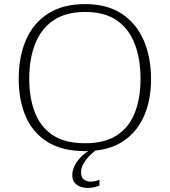

<svg xmlns="http://www.w3.org/2000/svg" viewBox="-20 -740 841 952"><path d="M402.3 9.3Q288.6 9.3 215.6 -36.1Q142.6 -81.5 107.7 -162.4Q72.8 -243.2 72.8 -349.1Q72.8 -459.5 109.1 -542.7Q145.5 -626 218.8 -672.9Q292 -719.7 402.8 -719.7Q510.3 -719.7 582.8 -672.4Q655.3 -625 692.1 -541Q729 -457 729 -347.2Q729 -244.1 693.8 -163.8Q658.7 -83.5 586.4 -37.1Q514.2 9.3 402.3 9.3ZM400.9 -29.8Q501.5 -29.8 562 -70.8Q622.6 -111.8 649.7 -184.1Q676.8 -256.3 676.8 -349.1Q676.8 -446.8 648.4 -521.5Q620.1 -596.2 559.8 -638.4Q499.5 -680.7 402.3 -680.7Q305.7 -680.7 244.4 -638.7Q183.1 -596.7 154.1 -522.2Q125 -447.8 125 -349.1Q125 -256.3 152.3 -184.1Q179.7 -111.8 240.2 -70.8Q300.8 -29.8 400.9 -29.8ZM416 191.9Q395 191.9 377.4 185.3Q359.9 178.7 349.1 164.6Q338.4 150.4 338.4 128.4Q338.4 106 349.6 82.5Q360.8 59.1 382.1 37.6Q403.3 16.1 432.6 -0.5H462.9Q443.4 12.7 424.8 31.2Q406.2 49.8 394 71.3Q381.8 92.8 381.8 114.7Q381.8 139.2 396 149.9Q410.2 160.6 429.2 160.6Q440.4 160.6 452.1 158Q463.9 155.3 473.1 150.9V179.7Q461.9 185.1 446.8 188.5Q431.6 191.9 416 191.9Z"/></svg>

Font: Comme Thin
Style: Regular
Weight: 250
Version: Version 1.000;gftools[0.9.27]